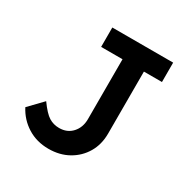

<svg xmlns="http://www.w3.org/2000/svg" viewBox="-161 -842 973 995"><g transform="rotate(30 325.0 -345.0)"><path d="M258 10Q187 10 132 -24.5Q77 -59 47 -117L125 -198Q163 -145 190.5 -128Q218 -111 252 -111Q300 -111 329.5 -143.5Q359 -176 359 -226V-584H231V-700H595V-584H487V-213Q487 -148 457.5 -98Q428 -48 376.5 -19Q325 10 258 10Z"/></g></svg>

Font: Readex Pro Medium
Style: Regular
Weight: 500
Designer: Bonnie Shaver-Troup, Thomas Jockin
Foundry: Lexend
Version: Version 1.204; ttfautohint (v1.8.4.7-5d5b)